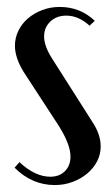

<svg xmlns="http://www.w3.org/2000/svg" viewBox="-20 -524 321 553"><path d="M238 -450Q206 -479 171 -479Q143 -479 125 -462Q107 -445 107 -419Q107 -392 129 -357L246 -173Q270 -137 270 -102Q270 -79 259.5 -59Q249 -39 231 -24Q213 -9 189 0Q165 9 138 9Q72 9 22 -41L36 -57Q81 -15 125 -15Q151 -15 167 -31Q183 -47 183 -73Q183 -108 149 -162L48 -317Q23 -358 23 -392Q23 -415 33 -435.5Q43 -456 60.5 -471Q78 -486 101.5 -495Q125 -504 152 -504Q211 -504 253 -464Z"/></svg>

Font: Moniqa SemBd Heading
Style: Regular
Weight: 600
Designer: Rajesh Rajput
Foundry: Rajesh Rajput
Version: Version 1.000